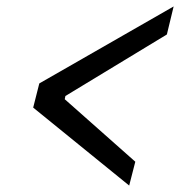

<svg xmlns="http://www.w3.org/2000/svg" viewBox="-20 -565 590 596"><path d="M83 -231 102 -306 519 -545 498 -458 183 -267 181 -257 400 -63 381 11Z"/></svg>

Font: IBM Plex Serif SmBld
Style: Italic
Weight: 600
Italic angle: -14°
Designer: Mike Abbink, Paul van der Laan, Pieter van Rosmalen
Foundry: Bold Monday
Version: Version 3.001